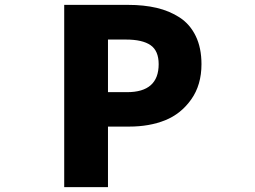

<svg xmlns="http://www.w3.org/2000/svg" viewBox="-20 -764 1040 784"><path d="M242.2 0V-744.1H502.9Q567.4 -744.1 619.6 -731.9Q671.9 -719.7 713.9 -692.4Q755.9 -665 779.3 -616.7Q802.7 -568.4 802.7 -502Q802.7 -417 760.7 -357.9Q718.8 -298.8 654.3 -272.9Q589.8 -247.1 507.8 -247.1H420.9V0ZM420.9 -387.7H499Q627.9 -387.7 627.9 -502Q627.9 -556.6 594.7 -579.6Q561.5 -602.5 494.1 -602.5H420.9Z"/></svg>

Font: Gen Shin Gothic Monospace Heavy
Style: Bold
Weight: 800
Designer: [Source Han Sans]
Ryoko NISHIZUKA  (kana & ideographs); Paul D. Hunt (Latin, Greek & Cyrillic); Wenlong ZHANG  (bopomofo
Version: Version 1.002.20150607